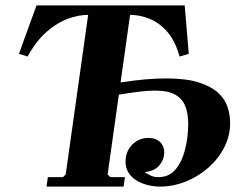

<svg xmlns="http://www.w3.org/2000/svg" viewBox="-20 -690 904 710"><path d="M572 0Q537 0 506 -12Q475 -24 458 -47.5Q441 -71 445 -105Q450 -139 473.5 -159.5Q497 -180 529 -180Q559 -180 575 -161.5Q591 -143 586 -113Q583 -94 567 -76Q551 -58 515 -53Q528 -45 539 -40Q550 -35 566 -35Q606 -35 630 -64.5Q654 -94 665 -139.5Q676 -185 676 -232Q676 -268 666 -295.5Q656 -323 629.5 -339Q603 -355 553 -355Q525 -355 490.5 -350.5Q456 -346 419 -340L425 -385Q477 -393 517 -396.5Q557 -400 594 -400Q669 -400 715.5 -385Q762 -370 787.5 -346Q813 -322 822 -293Q831 -264 831 -235Q831 -187 809 -144.5Q787 -102 750 -69.5Q713 -37 666.5 -18.5Q620 0 572 0ZM663 -670 678 -491 644 -481Q628 -539 598.5 -572.5Q569 -606 533 -620.5Q497 -635 461 -635L378 -45L388 -35H442L437 0H152L157 -35H213L223 -45L306 -635Q270 -635 230.5 -620.5Q191 -606 152.5 -572.5Q114 -539 82 -481L50 -491L115 -670Z"/></svg>

Font: Brygada 1918
Style: Bold Italic
Weight: 700
Italic angle: -8°
Designer: Mateusz Machalski | Borys Kosmynka | Przemek Hoffer
Foundry: NIEPODLEGLA 2018
Version: Version 3.006